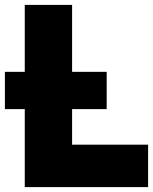

<svg xmlns="http://www.w3.org/2000/svg" viewBox="-33 -738 624 783"><path d="M261 -148H571V25H68V-293H-13V-445H68V-718H261V-445H402V-293H261Z"/></svg>

Font: Repo Black
Style: Regular
Weight: 900
Designer: Stefan Peev
Foundry: Context Ltd
Version: Version 1.502